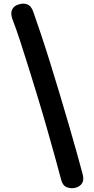

<svg xmlns="http://www.w3.org/2000/svg" viewBox="-20 -870 506 1038"><path d="M160 -806Q178 -755 201.5 -685Q225 -615 250 -534.5Q275 -454 300.5 -369.5Q326 -285 349.5 -204Q373 -123 393 -52Q413 19 427 72Q435 103 423.5 121Q412 139 388 145Q365 151 342 142.5Q319 134 311 103Q297 49 277 -22.5Q257 -94 234 -175Q211 -256 185.5 -339.5Q160 -423 135.5 -502Q111 -581 88.5 -649.5Q66 -718 47 -767Q36 -798 45.5 -818Q55 -838 78 -845Q106 -855 127.5 -846.5Q149 -838 160 -806Z"/></svg>

Font: Playpen Sans SemiBold
Style: Regular
Weight: 600
Designer: Laura Meseguer, Veronika Burian, José Scaglione
Foundry: TypeTogether
Version: Version 1.001